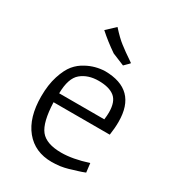

<svg xmlns="http://www.w3.org/2000/svg" viewBox="-176 -818 843 929"><g transform="rotate(30 246.0 -353.5)"><path d="M440 -321Q440 -285 434 -246H120Q124 -136 157 -94.5Q190 -53 274 -53Q337 -53 421 -80L427 -30Q404 -21 391.5 -17.5Q379 -14 365 -9.5Q351 -5 344 -3Q337 -1 324 2Q311 5 302 6Q275 9 256 9Q162 9 108 -57Q54 -123 54 -241Q54 -306 70 -355.5Q86 -405 108 -431.5Q130 -458 161 -474Q207 -499 261 -501Q440 -500 440 -321ZM377 -337Q377 -397 347 -421Q317 -445 258 -445Q199 -445 161 -413.5Q123 -382 122 -297H374Q377 -320 377 -337ZM158 -671 206 -716Q244 -674 269 -655Q304 -628 330 -611L350 -597Q345 -590 336 -582Q327 -574 322 -568L254 -596Q200 -633 158 -671Z"/></g></svg>

Font: Gafata
Style: Regular
Weight: 400
Designer: Lautaro Hourcade
Foundry: Lautaro Hourcade
Version: Version 4.002; ttfautohint (v0.94.20-1c74) -l 7 -r 28 -G 0 -